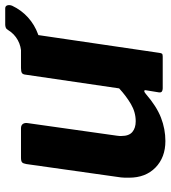

<svg xmlns="http://www.w3.org/2000/svg" viewBox="20 -648 639 718"><g transform="rotate(-90 339.0 -289.5)"><path d="M170 10Q109 10 71 -27Q33 -64 33 -126Q33 -133 33 -141Q33 -149 34 -156L84 -510Q86 -522 90.5 -526Q95 -530 108 -530H218Q229 -530 234 -523Q239 -516 237 -504L190 -171Q189 -166 189 -161.5Q189 -157 189 -154Q189 -126 204 -113.5Q219 -101 244 -101Q278 -101 308.5 -119Q339 -137 367 -163L418 -511Q419 -523 424.5 -526.5Q430 -530 443 -530H551Q563 -530 568.5 -523Q574 -516 572 -504L500 -14Q499 -5 496.5 -2.5Q494 0 486 0H367Q360 0 355.5 -3Q351 -6 352 -14L360 -63Q361 -69 357 -69Q353 -69 346 -63Q300 -23 257.5 -6.5Q215 10 170 10ZM666 -589Q675 -589 677.5 -581Q680 -573 676 -563Q660 -529 632.5 -504Q605 -479 569 -466Q533 -453 491 -453L495 -529Q524 -529 547.5 -542Q571 -555 585 -578Q589 -585 594.5 -587Q600 -589 605 -589Z"/></g></svg>

Font: Libre Franklin
Style: Bold Italic
Weight: 700
Italic angle: -8°
Designer: Pablo Impallari, Rodrigo Fuenzalida, Nhung Nguyen
Foundry: Impallari Type
Version: Version 3.000